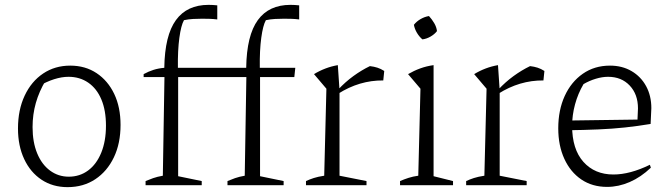

<svg xmlns="http://www.w3.org/2000/svg" viewBox="-20 -762 2760 790"><path d="M258 8Q197 8 151 -22.5Q105 -53 79.5 -107.5Q54 -162 54 -233Q54 -310 81.5 -368.5Q109 -427 157.5 -459.5Q206 -492 269 -492Q331 -492 377.5 -461Q424 -430 450 -375.5Q476 -321 476 -248Q476 -172 448.5 -114.5Q421 -57 372 -24.5Q323 8 258 8ZM263 -35Q308 -35 342.5 -60.5Q377 -86 396.5 -133.5Q416 -181 416 -245Q416 -308 397 -353Q378 -398 343 -422Q308 -446 262 -446Q234 -446 202.5 -436Q171 -426 137 -406L168 -431Q141 -386 127.5 -338.5Q114 -291 114 -239Q114 -177 133 -131Q152 -85 186 -60Q220 -35 263 -35Z M571 -445V-457Q591 -468 611.5 -474.5Q632 -481 656 -483Q657 -550 669 -599Q681 -648 704 -679.5Q727 -711 760.5 -726.5Q794 -742 838 -742Q846 -742 855.5 -741.5Q865 -741 874 -740V-682Q858 -684 842.5 -684.5Q827 -685 812 -685Q794 -685 775 -684Q756 -683 737 -679Q725 -658 718 -606.5Q711 -555 712 -483H1006L1002 -445ZM713 -464V-37L810 -17V0H579V-17Q593 -23 610 -29Q627 -35 650 -39L657 -464Z M908 -445V-457Q928 -468 948.5 -474.5Q969 -481 993 -483Q994 -550 1006 -599Q1018 -648 1041 -679.5Q1064 -711 1097.5 -726.5Q1131 -742 1175 -742Q1183 -742 1192.5 -741.5Q1202 -741 1211 -740V-682Q1195 -684 1179.5 -684.5Q1164 -685 1149 -685Q1131 -685 1112 -684Q1093 -683 1074 -679Q1062 -658 1055 -606.5Q1048 -555 1049 -483H1195L1191 -445ZM1050 -464V-37L1147 -17V0H916V-17Q930 -23 947 -29Q964 -35 987 -39L994 -464Z M1557 -431Q1459 -432 1371 -376V-393Q1401 -425 1434 -449Q1467 -473 1502 -490Q1519 -488 1533 -483.5Q1547 -479 1561 -470ZM1239 0V-17Q1254 -24 1271 -29.5Q1288 -35 1314 -39L1323 -397L1272 -457Q1318 -485 1370 -494L1377 -391V-39L1488 -17V0Z M1626 0V-17Q1642 -24 1660.5 -30Q1679 -36 1701 -39L1710 -397L1659 -457Q1683 -471 1709 -480.5Q1735 -490 1764 -494V-37L1844 -17V0ZM1745 -696Q1757 -683 1766.5 -667Q1776 -651 1778 -634Q1768 -621 1751.5 -611.5Q1735 -602 1718 -600Q1705 -611 1695.5 -627Q1686 -643 1683 -660Q1694 -674 1710.5 -683.5Q1727 -693 1745 -696Z M2216 -431Q2118 -432 2030 -376V-393Q2060 -425 2093 -449Q2126 -473 2161 -490Q2178 -488 2192 -483.5Q2206 -479 2220 -470ZM1898 0V-17Q1913 -24 1930 -29.5Q1947 -35 1973 -39L1982 -397L1931 -457Q1977 -485 2029 -494L2036 -391V-39L2147 -17V0Z M2478 7Q2417 7 2372 -23.5Q2327 -54 2302 -108.5Q2277 -163 2277 -234Q2277 -309 2303.5 -367Q2330 -425 2378 -458.5Q2426 -492 2490 -492Q2540 -492 2578.5 -469.5Q2617 -447 2638.5 -407.5Q2660 -368 2660 -317L2657 -252Q2603 -243 2551.5 -237.5Q2500 -232 2442 -229.5Q2384 -227 2310 -226V-266L2603 -270L2605 -316Q2605 -374 2571 -410Q2537 -446 2482 -446Q2458 -446 2431.5 -438Q2405 -430 2381 -416Q2358 -377 2346 -332.5Q2334 -288 2334 -244Q2334 -148 2380.5 -96Q2427 -44 2504 -44Q2572 -44 2654 -84L2658 -72Q2617 -33 2571 -13Q2525 7 2478 7Z"/></svg>

Font: Piazzolla Thin ExtraLight
Style: Regular
Weight: 250
Version: Version 2.005